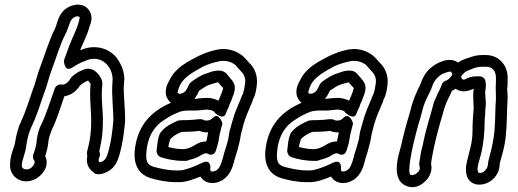

<svg xmlns="http://www.w3.org/2000/svg" viewBox="-20 -763 2212 820"><path d="M407 -70C403 -71 398 -76 403 -87C407 -96 409 -108 404 -117C416 -167 421 -210 419 -272C416 -327 412 -355 417 -401C419 -425 403 -443 397 -449C382 -468 357 -475 336 -465C330 -462 316 -458 303 -448C292 -440 285 -435 280 -426C271 -410 255 -399 242 -402C230 -404 218 -396 214 -385C194 -330 178 -275 155 -229C147 -213 140 -191 137 -165C136 -146 131 -128 125 -111C120 -100 118 -88 126 -78C132 -71 124 -52 108 -43C95 -36 72 -39 73 -57C74 -83 89 -106 93 -146C98 -178 105 -202 116 -225C141 -277 156 -333 176 -386C185 -413 189 -432 197 -454C219 -512 236 -573 261 -621L262 -622C278 -659 278 -677 294 -687C310 -698 319 -692 320 -689C321 -687 319 -679 315 -665C306 -633 290 -605 276 -568C268 -547 261 -528 253 -505C253 -505 253 -450 291 -476C312 -490 334 -500 360 -509C418 -524 458 -478 461 -428L460 -405C456 -361 465 -286 464 -246C460 -200 454 -157 444 -120C436 -90 429 -75 407 -70ZM372 -33 386 -21C404 -15 427 -22 443 -32C474 -50 484 -80 492 -108C503 -149 510 -195 514 -242V-243C516 -291 506 -366 509 -401L511 -426V-429C509 -467 494 -494 479 -515C455 -548 403 -572 347 -557C338 -555 332 -552 322 -548C335 -581 351 -609 363 -651C367 -662 378 -687 364 -713C342 -754 293 -747 266 -729C229 -705 226 -667 216 -643C189 -590 171 -527 150 -472C140 -446 136 -426 128 -402C108 -348 93 -293 71 -247C57 -218 50 -188 44 -153C40 -129 23 -103 23 -59C21 -7 76 31 132 1C155 -11 195 -49 173 -97C179 -115 185 -135 187 -161C189 -177 195 -192 201 -208C223 -253 238 -303 255 -352C286 -356 308 -377 321 -397C334 -408 335 -409 356 -419C357 -419 356 -419 357 -418C363 -410 367 -406 367 -405C362 -354 367 -321 369 -270C371 -209 366 -168 353 -120C353 -119 349 -111 353 -96C347 -74 354 -48 372 -33Z M869 -198C867 -188 864 -170 861 -159C819 -159 810 -132 767 -126H762C738 -126 721 -130 699 -135C700 -146 704 -159 707 -168C718 -181 731 -189 754 -199C756 -199 759 -199 763 -200H777C795 -200 813 -202 832 -204C844 -199 855 -197 869 -198ZM798 -251C791 -251 784 -250 777 -250H761C757 -250 752 -249 748 -249C745 -249 741 -248 738 -247C712 -235 685 -223 665 -196C664 -194 663 -192 662 -191C653 -169 652 -148 649 -123C647 -108 656 -96 666 -92C688 -84 727 -76 760 -76C781 -74 787 -80 788 -80C799 -83 821 -88 838 -100C854 -109 862 -110 866 -107C869 -105 894 -91 903 -123C907 -138 912 -149 915 -171C916 -179 917 -184 918 -189L930 -236C930 -236 915 -287 888 -259C880 -250 866 -245 851 -250C847 -252 844 -254 836 -254H834C820 -254 809 -251 798 -251ZM865 -295C889 -293 896 -286 897 -282C897 -282 936 -244 946 -282C947 -287 952 -295 956 -304L961 -319C963 -324 968 -331 971 -343C973 -349 982 -365 983 -386C985 -412 961 -430 950 -445C927 -476 877 -455 867 -451C838 -443 818 -428 802 -417C796 -413 793 -409 793 -409C790 -406 788 -404 787 -401C777 -380 775 -374 763 -367C755 -362 742 -360 739 -367C738 -370 741 -381 749 -400C766 -434 807 -457 850 -480C871 -490 895 -497 920 -502C950 -506 970 -497 985 -486C992 -478 1000 -468 1008 -460C1019 -449 1030 -434 1027 -408C1025 -393 1021 -372 1018 -364C1010 -348 1010 -344 1007 -338C995 -310 981 -278 972 -244L960 -201C957 -188 956 -173 955 -169L944 -130C941 -118 935 -106 934 -96C925 -63 918 -43 903 -35C893 -29 876 -27 878 -41C878 -41 885 -88 842 -67C817 -55 792 -44 762 -37C752 -35 745 -35 736 -35C699 -35 669 -42 638 -50C612 -58 602 -69 605 -112C610 -174 633 -214 667 -241C690 -257 706 -268 732 -279C754 -289 758 -289 781 -291H818C830 -291 855 -295 865 -295ZM913 -333C900 -340 881 -345 866 -345C852 -345 830 -343 816 -341H810C820 -353 824 -362 831 -376C849 -388 865 -399 880 -403C893 -406 907 -412 912 -411C917 -404 926 -394 933 -387C931 -373 920 -351 913 -333ZM710 -324C624 -287 565 -226 555 -116C551 -57 574 -17 624 -2C655 7 690 15 735 15C773 17 808 2 836 -9C856 24 897 25 927 8C966 -14 975 -55 983 -86C986 -97 990 -107 993 -118L1003 -157C1006 -170 1008 -184 1009 -189L1020 -232C1028 -260 1041 -291 1053 -318C1059 -330 1060 -339 1061 -340C1071 -356 1075 -383 1077 -402C1081 -441 1067 -474 1044 -495C1037 -503 1026 -516 1018 -523C994 -543 958 -559 912 -552C880 -546 854 -536 828 -524C785 -501 730 -476 704 -421C699 -411 678 -379 693 -346C697 -337 703 -330 710 -324Z M1427 -198C1425 -188 1422 -170 1419 -159C1377 -159 1368 -132 1325 -126H1320C1296 -126 1279 -130 1257 -135C1258 -146 1262 -159 1265 -168C1276 -181 1289 -189 1312 -199C1314 -199 1317 -199 1321 -200H1335C1353 -200 1371 -202 1390 -204C1402 -199 1413 -197 1427 -198ZM1356 -251C1349 -251 1342 -250 1335 -250H1319C1315 -250 1310 -249 1306 -249C1303 -249 1299 -248 1296 -247C1270 -235 1243 -223 1223 -196C1222 -194 1221 -192 1220 -191C1211 -169 1210 -148 1207 -123C1205 -108 1214 -96 1224 -92C1246 -84 1285 -76 1318 -76C1339 -74 1345 -80 1346 -80C1357 -83 1379 -88 1396 -100C1412 -109 1420 -110 1424 -107C1427 -105 1452 -91 1461 -123C1465 -138 1470 -149 1473 -171C1474 -179 1475 -184 1476 -189L1488 -236C1488 -236 1473 -287 1446 -259C1438 -250 1424 -245 1409 -250C1405 -252 1402 -254 1394 -254H1392C1378 -254 1367 -251 1356 -251ZM1423 -295C1447 -293 1454 -286 1455 -282C1455 -282 1494 -244 1504 -282C1505 -287 1510 -295 1514 -304L1519 -319C1521 -324 1526 -331 1529 -343C1531 -349 1540 -365 1541 -386C1543 -412 1519 -430 1508 -445C1485 -476 1435 -455 1425 -451C1396 -443 1376 -428 1360 -417C1354 -413 1351 -409 1351 -409C1348 -406 1346 -404 1345 -401C1335 -380 1333 -374 1321 -367C1313 -362 1300 -360 1297 -367C1296 -370 1299 -381 1307 -400C1324 -434 1365 -457 1408 -480C1429 -490 1453 -497 1478 -502C1508 -506 1528 -497 1543 -486C1550 -478 1558 -468 1566 -460C1577 -449 1588 -434 1585 -408C1583 -393 1579 -372 1576 -364C1568 -348 1568 -344 1565 -338C1553 -310 1539 -278 1530 -244L1518 -201C1515 -188 1514 -173 1513 -169L1502 -130C1499 -118 1493 -106 1492 -96C1483 -63 1476 -43 1461 -35C1451 -29 1434 -27 1436 -41C1436 -41 1443 -88 1400 -67C1375 -55 1350 -44 1320 -37C1310 -35 1303 -35 1294 -35C1257 -35 1227 -42 1196 -50C1170 -58 1160 -69 1163 -112C1168 -174 1191 -214 1225 -241C1248 -257 1264 -268 1290 -279C1312 -289 1316 -289 1339 -291H1376C1388 -291 1413 -295 1423 -295ZM1471 -333C1458 -340 1439 -345 1424 -345C1410 -345 1388 -343 1374 -341H1368C1378 -353 1382 -362 1389 -376C1407 -388 1423 -399 1438 -403C1451 -406 1465 -412 1470 -411C1475 -404 1484 -394 1491 -387C1489 -373 1478 -351 1471 -333ZM1268 -324C1182 -287 1123 -226 1113 -116C1109 -57 1132 -17 1182 -2C1213 7 1248 15 1293 15C1331 17 1366 2 1394 -9C1414 24 1455 25 1485 8C1524 -14 1533 -55 1541 -86C1544 -97 1548 -107 1551 -118L1561 -157C1564 -170 1566 -184 1567 -189L1578 -232C1586 -260 1599 -291 1611 -318C1617 -330 1618 -339 1619 -340C1629 -356 1633 -383 1635 -402C1639 -441 1625 -474 1602 -495C1595 -503 1584 -516 1576 -523C1552 -543 1516 -559 1470 -552C1438 -546 1412 -536 1386 -524C1343 -501 1288 -476 1262 -421C1257 -411 1236 -379 1251 -346C1255 -337 1261 -330 1268 -324Z M2148 -339V-340V-353C2148 -359 2147 -371 2146 -381C2146 -389 2148 -394 2148 -404V-422C2152 -480 2114 -528 2054 -528H2041C2018 -528 1999 -523 1981 -516L1971 -513C1960 -509 1948 -504 1936 -496C1897 -524 1841 -493 1816 -470C1794 -450 1784 -427 1775 -402C1763 -377 1747 -345 1738 -311L1728 -274C1726 -265 1722 -256 1719 -244L1709 -207C1703 -183 1699 -169 1694 -145C1690 -123 1641 1 1715 31C1761 50 1798 14 1811 -7C1823 -27 1825 -46 1821 -64L1823 -79C1829 -116 1839 -161 1848 -195L1858 -232C1860 -241 1864 -251 1867 -262L1877 -299C1879 -306 1885 -320 1886 -323L1895 -343C1899 -351 1906 -364 1910 -375C1914 -377 1921 -380 1926 -384C1929 -382 1931 -380 1934 -379C1964 -365 1989 -379 2003 -384C1999 -355 2002 -337 2003 -301C2000 -268 1998 -235 1998 -202C1998 -171 1992 -140 1984 -112L1975 -76C1967 -46 1962 11 2012 24C2022 26 2032 26 2042 24C2081 17 2114 -18 2114 -62V-64L2124 -100C2132 -129 2139 -160 2141 -193L2143 -221C2144 -238 2145 -253 2145 -271C2145 -292 2147 -317 2148 -339ZM1949 -435C1959 -451 1967 -458 1987 -465L1999 -470C2012 -475 2025 -478 2041 -478H2054C2084 -478 2100 -460 2098 -424V-407C2096 -394 2098 -368 2098 -354V-340C2097 -320 2095 -294 2095 -271C2095 -254 2094 -240 2093 -223L2091 -196C2087 -165 2082 -138 2075 -112L2066 -76C2065 -72 2064 -65 2064 -61C2063 -43 2045 -20 2024 -25C2024 -25 2015 -33 2023 -64L2033 -100C2044 -141 2050 -195 2050 -249C2052 -268 2052 -283 2053 -297C2055 -312 2056 -328 2053 -349C2053 -359 2052 -365 2052 -371C2054 -383 2057 -400 2053 -418C2050 -430 2039 -437 2028 -437H2016C1971 -437 1969 -418 1956 -424C1950 -427 1952 -431 1949 -435ZM1912 -445C1904 -431 1894 -421 1883 -418C1876 -416 1870 -410 1867 -403L1861 -387C1857 -377 1854 -373 1850 -365L1842 -346C1834 -331 1831 -320 1829 -311L1819 -274C1817 -266 1813 -256 1810 -244L1800 -207C1792 -179 1788 -151 1781 -126C1777 -110 1776 -103 1774 -87L1771 -71V-66C1770 -63 1770 -59 1771 -56C1774 -43 1775 -43 1769 -33C1761 -21 1744 -12 1734 -16C1715 -24 1747 -159 1757 -195L1767 -232C1769 -241 1773 -250 1776 -262L1786 -299C1793 -327 1808 -354 1821 -381C1821 -382 1822 -383 1822 -384C1830 -407 1835 -418 1850 -433C1865 -447 1875 -450 1891 -455C1911 -461 1907 -453 1912 -445Z"/></svg>

Font: Dictator
Style: Stencil
Weight: 500
Version: Version MIL.1277